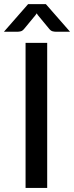

<svg xmlns="http://www.w3.org/2000/svg" viewBox="-38 -930 367 950"><path d="M195.5 0H88.5V-718H195.5ZM308.5 -773H237.5Q231 -773 222 -775.2Q213 -777.5 204 -789L149.5 -855L143.5 -864L137.5 -855L83 -789Q74 -777.5 65 -775.2Q56 -773 49.5 -773H-18.5L101 -909.5H189Z"/></svg>

Font: Lato 2
Style: Regular
Weight: 500
Designer: Lukasz Dziedzic with Adam Twardoch and Botio Nikoltchev
Foundry: tyPoland Lukasz Dziedzic
Version: Version 2.015; 2015-08-06; http://www.latofonts.com/